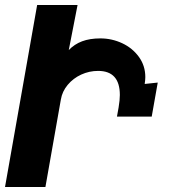

<svg xmlns="http://www.w3.org/2000/svg" viewBox="-52 -745 672 765"><path d="M96 -725H257L222 -545.5Q244.5 -569 275.2 -580.5Q306 -592 348 -592Q393.5 -592 434.8 -572.8Q476 -553.5 501.5 -518.2Q527 -483 527 -438Q527 -426.5 524.5 -410.5L576.5 -416L552.5 -280.5H414L420.5 -316.5Q425.5 -346.5 425.5 -366.5Q425.5 -462.5 339 -462.5Q303.5 -462.5 271.5 -447.8Q239.5 -433 217.8 -407Q196 -381 190.5 -348.5L129 0H-32Z"/></svg>

Font: JuliaMono Black
Style: Italic
Weight: 900
Italic angle: -9°
Monospace: yes
Designer: cormullion
Foundry: corm
Version: Version 0.057; ttfautohint (v1.8.4)